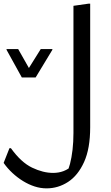

<svg xmlns="http://www.w3.org/2000/svg" viewBox="-56 -780 612 1056"><path d="M4 35Q60 113 120.5 142Q181 171 236 171Q267 171 293.5 161Q320 151 356 122L308 178Q320 156 329 121.5Q338 87 343 43.5Q348 0 348 -48V-748L432 -760H440V-80Q440 37 406.5 111Q373 185 318.5 220.5Q264 256 200 256Q167 256 134.5 245.5Q102 235 71 216Q40 197 12.5 171.5Q-15 146 -36 116L-4 35ZM44 -510 103 -406 168 -510H232V-506L140 -354H64L-20 -506V-510Z"/></svg>

Font: Kufam
Style: Italic
Weight: 400
Italic angle: -11°
Designer: Artur Schmal
Foundry: Original Type
Version: Version 1.301; ttfautohint (v1.8.3)